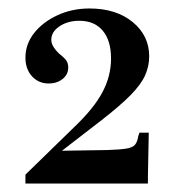

<svg xmlns="http://www.w3.org/2000/svg" viewBox="-20 -789 417 453"><path d="M40 -356V-377L156 -490Q202 -534 222 -572Q242 -610 242 -651Q242 -693 222.5 -716.5Q203 -740 167 -740Q140 -740 120.5 -727Q101 -714 101 -695Q101 -680 120 -662Q134 -651 137.5 -644.5Q141 -638 141 -630Q141 -613 127.5 -602.5Q114 -592 95 -592Q71 -592 55.5 -609Q40 -626 40 -653Q40 -685 60.5 -711Q81 -737 115.5 -753Q150 -769 191 -769Q254 -769 293 -737Q332 -705 332 -656Q332 -633 322.5 -611.5Q313 -590 288.5 -565Q264 -540 219 -505L105 -417L104 -433L233 -435Q264 -436 278.5 -438.5Q293 -441 298.5 -447.5Q304 -454 306 -467L309 -476H331L329 -373V-356Z"/></svg>

Font: Baskervville Medium
Style: Regular
Weight: 500
Version: Version 1.100